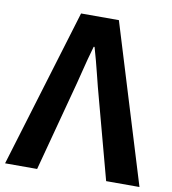

<svg xmlns="http://www.w3.org/2000/svg" viewBox="-88 -813 794 885"><g transform="rotate(10 309.5 -370.5)"><path d="M-5 0 220 -741H397L624 0H468L371 -361Q354 -423 340 -480.5Q326 -538 308 -600H304Q286 -538 272 -480.5Q258 -423 241 -361L145 0Z"/></g></svg>

Font: Source Han Sans TC
Style: Bold
Weight: 700
Designer: Ryoko NISHIZUKA Ë•øÂ°öÊ∂ºÂ≠ê (kana, bopomofo & ideographs); Paul D. Hunt (Latin, Greek & Cyrillic); Sandoll Communicatio
Foundry: Adobe
Version: Version 2.004;hotconv 1.0.118;makeotfexe 2.5.65603